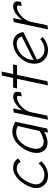

<svg xmlns="http://www.w3.org/2000/svg" viewBox="1006 -1717 711 2763"><g transform="rotate(-90 1361.5 -335.5)"><path d="M232.9 -51.8Q217.8 -51.8 201.2 -54.4Q184.6 -57.1 163.8 -65.4Q143.1 -73.7 127.2 -86.7Q111.3 -99.6 100.6 -122.8Q89.8 -146 89.8 -175.8Q89.8 -207.5 108.2 -253.4Q126.5 -299.3 156 -343.5Q185.5 -387.7 228.8 -418.9Q272 -450.2 315.9 -450.2Q350.6 -450.2 376.7 -434.8Q402.8 -419.4 414.1 -391.1L461.9 -430.2Q423.8 -502 325.2 -502Q279.8 -502 234.4 -478Q189 -454.1 154.3 -416.5Q119.6 -378.9 92.3 -334.7Q64.9 -290.5 50.5 -247.6Q36.1 -204.6 36.1 -172.9Q36.1 -98.1 86.4 -49.1Q136.7 0 212.9 0Q272.5 0 327.9 -26.1Q383.3 -52.2 421.9 -97.2L391.1 -137.2Q362.8 -100.1 320.8 -76.9Q278.8 -53.7 232.9 -51.8Z M990.7 -472.2Q918.9 -513.2 847.7 -513.2Q798.8 -513.2 751.2 -491Q703.6 -468.8 666.7 -432.1Q629.9 -395.5 601.3 -350.3Q572.8 -305.2 557.4 -256.3Q542 -207.5 542 -164.1Q542 -92.3 582.3 -49.6Q622.6 -6.8 690.9 -6.8Q757.8 -6.8 845.7 -54.2L835 0L893.1 -11.2ZM700.7 -62Q673.3 -62.5 653.6 -72Q633.8 -81.5 622.6 -98.4Q611.3 -115.2 606.2 -135Q601.1 -154.8 601.1 -178.2Q601.1 -191.4 605 -211.7Q608.9 -231.9 617.9 -258.5Q627 -285.2 639.9 -312.3Q652.8 -339.4 672.9 -365.7Q692.9 -392.1 716.3 -412.6Q739.7 -433.1 772.2 -445.6Q804.7 -458 840.8 -458Q881.8 -458 929.7 -436L857.9 -120.1Q827.1 -100.1 783.4 -81.1Q739.7 -62 700.7 -62Z M1420.9 -428.2Q1422.9 -436 1422.9 -443.8Q1422.9 -469.2 1404.3 -485.6Q1385.7 -502 1355 -502Q1325.7 -502 1295.9 -490.2Q1266.1 -478.5 1240.2 -458.7Q1214.4 -439 1194.1 -418.9Q1173.8 -398.9 1155.8 -376L1182.6 -502L1124.5 -492.2L1020.5 0L1078.6 -9.8L1129.9 -252Q1139.6 -297.9 1176 -344.2Q1212.4 -390.6 1257.1 -418.7Q1301.8 -446.8 1336.9 -446.8Q1364.7 -446.8 1364.7 -426.8Q1364.7 -423.8 1362.8 -412.1L1356 -378.9L1412.6 -389.2Z M1815.4 -502H1677.7L1713.4 -670.9L1654.8 -661.1L1620.6 -502H1482.4L1470.7 -445.8H1608.4L1514.6 0L1573.7 -9.8L1665.5 -445.8H1803.7Z M2021 0Q2120.6 0 2210 -76.2L2180.2 -110.8Q2111.3 -50.8 2031.2 -50.8Q1976.6 -50.8 1937.7 -80.6Q1898.9 -110.4 1885.3 -159.2L2281.2 -355Q2276.9 -417 2234.4 -459.5Q2191.9 -502 2127 -502Q2071.3 -502 2016.1 -476.6Q1960.9 -451.2 1919.4 -409.7Q1877.9 -368.2 1852.1 -311.8Q1826.2 -255.4 1826.2 -196.8Q1826.2 -111.8 1880.4 -55.9Q1934.6 0 2021 0ZM2116.2 -451.2Q2151.9 -451.2 2179.4 -431.6Q2207 -412.1 2219.2 -377.9L1879.4 -208Q1879.4 -268.1 1912.1 -324.5Q1944.8 -380.9 2000 -416Q2055.2 -451.2 2116.2 -451.2Z M2721.2 -428.2Q2723.1 -436 2723.1 -443.8Q2723.1 -469.2 2704.6 -485.6Q2686 -502 2655.3 -502Q2626 -502 2596.2 -490.2Q2566.4 -478.5 2540.5 -458.7Q2514.6 -439 2494.4 -418.9Q2474.1 -398.9 2456.1 -376L2482.9 -502L2424.8 -492.2L2320.8 0L2378.9 -9.8L2430.2 -252Q2439.9 -297.9 2476.3 -344.2Q2512.7 -390.6 2557.4 -418.7Q2602.1 -446.8 2637.2 -446.8Q2665 -446.8 2665 -426.8Q2665 -423.8 2663.1 -412.1L2656.2 -378.9L2712.9 -389.2Z"/></g></svg>

Font: Comic Neue Angular
Style: Italic
Weight: 400
Italic angle: -12°
Designer: Craig Rozynski
Foundry: Craig Rozynski
Version: Version 2.003